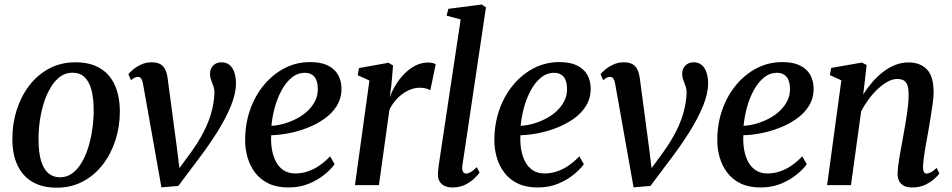

<svg xmlns="http://www.w3.org/2000/svg" viewBox="-20 -838 4311 869"><path d="M321.5 -556Q387 -556 431.5 -530Q476 -504 499 -454.2Q522 -404.5 522.5 -333.5Q522.5 -266.5 502.8 -204.5Q483 -142.5 445.8 -93.8Q408.5 -45 355.5 -16.8Q302.5 11.5 236.5 11.5Q172 11.5 127.2 -14.5Q82.5 -40.5 59.2 -89.8Q36 -139 36 -208.5Q35.5 -276.5 55.2 -339Q75 -401.5 112.2 -450.5Q149.5 -499.5 202.5 -527.8Q255.5 -556 321.5 -556ZM308 -509Q276 -509 251.2 -490.2Q226.5 -471.5 208 -440Q189.5 -408.5 177.5 -369Q165.5 -329.5 159.8 -287.5Q154 -245.5 154.5 -206Q154.5 -147.5 166 -109.8Q177.5 -72 199.2 -53.8Q221 -35.5 251.5 -35.5Q283 -35.5 307.8 -54Q332.5 -72.5 350.8 -104Q369 -135.5 380.8 -175Q392.5 -214.5 398.2 -256.2Q404 -298 404 -337Q404 -394 393.5 -432.2Q383 -470.5 361.8 -489.8Q340.5 -509 308 -509Z M627.5 -457.5Q624.5 -474 619.2 -482Q614 -490 604.5 -490Q595 -490 587.2 -485.2Q579.5 -480.5 573 -475L561 -502.5Q566.5 -509.5 581.2 -522.2Q596 -535 618 -545.5Q640 -556 666 -556Q691 -556 705.8 -547.5Q720.5 -539 728 -523Q735.5 -507 738.5 -485.5L778.5 -185.5L797 -38L765 -40L846.5 -151.5Q879.5 -197.5 902 -241.5Q924.5 -285.5 936.5 -328.5Q948.5 -371.5 950.5 -415Q951 -433 946 -447.5Q941 -462 935.8 -475.2Q930.5 -488.5 930.5 -503Q930.5 -527 945 -541.5Q959.5 -556 982 -556Q1005.5 -556 1020 -543Q1034.5 -530 1041.2 -508.2Q1048 -486.5 1048 -460.5Q1048 -415 1024.8 -358Q1001.5 -301 960.8 -236.5Q920 -172 866.5 -102.5L787 3.5L710.5 10L679.5 -165Z M1494.5 -95Q1480.5 -74.5 1451 -49.8Q1421.5 -25 1379.5 -7.2Q1337.5 10.5 1285.5 10.5Q1233 10.5 1195.5 -7.5Q1158 -25.5 1134.5 -56.8Q1111 -88 1100 -126.8Q1089 -165.5 1089.5 -207Q1090 -278.5 1112.2 -341.8Q1134.5 -405 1174.5 -453.2Q1214.5 -501.5 1267.8 -529.2Q1321 -557 1384 -557Q1432.5 -557 1463.5 -541.8Q1494.5 -526.5 1509.8 -499.8Q1525 -473 1525.5 -439.5Q1526 -394 1504.5 -359.2Q1483 -324.5 1447.5 -299.8Q1412 -275 1369.8 -258.8Q1327.5 -242.5 1284.8 -234.5Q1242 -226.5 1207.5 -226Q1205.5 -192.5 1210.8 -161.8Q1216 -131 1228.8 -106.5Q1241.5 -82 1263.2 -67.5Q1285 -53 1316.5 -53Q1347.5 -53 1375.5 -63Q1403.5 -73 1428.2 -90.5Q1453 -108 1474 -130.5ZM1360.5 -508.5Q1326.5 -508.5 1299.8 -486.2Q1273 -464 1253.8 -428Q1234.5 -392 1223.2 -350Q1212 -308 1208.5 -268.5Q1237 -270 1266.5 -278.5Q1296 -287 1323.5 -301.5Q1351 -316 1372.5 -336.2Q1394 -356.5 1406.5 -381.8Q1419 -407 1418.5 -436.5Q1418 -472.5 1403 -490.5Q1388 -508.5 1360.5 -508.5Z M1586.5 0 1652 -473.5 1599 -497.5 1605 -530 1738.5 -554 1759 -541.5 1751.5 -453.5 1744 -397.5Q1753.5 -424.5 1770 -452Q1786.5 -479.5 1809 -502.8Q1831.5 -526 1859 -540.5Q1886.5 -555 1917.5 -555Q1929 -555 1938.2 -552.8Q1947.5 -550.5 1952 -547L1927.5 -429Q1923 -433 1910.2 -437Q1897.5 -441 1879 -441Q1859.5 -441 1839.8 -433.5Q1820 -426 1801.5 -412.8Q1783 -399.5 1768 -381.2Q1753 -363 1742.5 -341L1695 0Z M2072.5 -87Q2070.5 -70 2075.2 -61.2Q2080 -52.5 2089 -52.5Q2098 -52.5 2109.2 -58.5Q2120.5 -64.5 2138 -81.5L2150.5 -56.5Q2143.5 -46.5 2127.2 -30.8Q2111 -15 2086 -2.2Q2061 10.5 2027 10.5Q2009 10.5 1994 4.2Q1979 -2 1970.2 -16Q1961.5 -30 1962 -52.5Q1962 -57 1962.8 -64Q1963.5 -71 1964.5 -78.5Q1965.5 -86 1966 -92L2065 -750L2001.5 -767L2009 -798L2160 -817.5L2179.5 -805Z M2622.5 -95Q2608.5 -74.5 2579 -49.8Q2549.5 -25 2507.5 -7.2Q2465.5 10.5 2413.5 10.5Q2361 10.5 2323.5 -7.5Q2286 -25.5 2262.5 -56.8Q2239 -88 2228 -126.8Q2217 -165.5 2217.5 -207Q2218 -278.5 2240.2 -341.8Q2262.5 -405 2302.5 -453.2Q2342.5 -501.5 2395.8 -529.2Q2449 -557 2512 -557Q2560.5 -557 2591.5 -541.8Q2622.5 -526.5 2637.8 -499.8Q2653 -473 2653.5 -439.5Q2654 -394 2632.5 -359.2Q2611 -324.5 2575.5 -299.8Q2540 -275 2497.8 -258.8Q2455.5 -242.5 2412.8 -234.5Q2370 -226.5 2335.5 -226Q2333.5 -192.5 2338.8 -161.8Q2344 -131 2356.8 -106.5Q2369.5 -82 2391.2 -67.5Q2413 -53 2444.5 -53Q2475.5 -53 2503.5 -63Q2531.5 -73 2556.2 -90.5Q2581 -108 2602 -130.5ZM2488.5 -508.5Q2454.5 -508.5 2427.8 -486.2Q2401 -464 2381.8 -428Q2362.5 -392 2351.2 -350Q2340 -308 2336.5 -268.5Q2365 -270 2394.5 -278.5Q2424 -287 2451.5 -301.5Q2479 -316 2500.5 -336.2Q2522 -356.5 2534.5 -381.8Q2547 -407 2546.5 -436.5Q2546 -472.5 2531 -490.5Q2516 -508.5 2488.5 -508.5Z M2764.5 -457.5Q2761.5 -474 2756.2 -482Q2751 -490 2741.5 -490Q2732 -490 2724.2 -485.2Q2716.5 -480.5 2710 -475L2698 -502.5Q2703.5 -509.5 2718.2 -522.2Q2733 -535 2755 -545.5Q2777 -556 2803 -556Q2828 -556 2842.8 -547.5Q2857.5 -539 2865 -523Q2872.5 -507 2875.5 -485.5L2915.5 -185.5L2934 -38L2902 -40L2983.5 -151.5Q3016.5 -197.5 3039 -241.5Q3061.5 -285.5 3073.5 -328.5Q3085.5 -371.5 3087.5 -415Q3088 -433 3083 -447.5Q3078 -462 3072.8 -475.2Q3067.5 -488.5 3067.5 -503Q3067.5 -527 3082 -541.5Q3096.5 -556 3119 -556Q3142.5 -556 3157 -543Q3171.5 -530 3178.2 -508.2Q3185 -486.5 3185 -460.5Q3185 -415 3161.8 -358Q3138.5 -301 3097.8 -236.5Q3057 -172 3003.5 -102.5L2924 3.5L2847.5 10L2816.5 -165Z M3631.5 -95Q3617.5 -74.5 3588 -49.8Q3558.5 -25 3516.5 -7.2Q3474.5 10.5 3422.5 10.5Q3370 10.5 3332.5 -7.5Q3295 -25.5 3271.5 -56.8Q3248 -88 3237 -126.8Q3226 -165.5 3226.5 -207Q3227 -278.5 3249.2 -341.8Q3271.5 -405 3311.5 -453.2Q3351.5 -501.5 3404.8 -529.2Q3458 -557 3521 -557Q3569.5 -557 3600.5 -541.8Q3631.5 -526.5 3646.8 -499.8Q3662 -473 3662.5 -439.5Q3663 -394 3641.5 -359.2Q3620 -324.5 3584.5 -299.8Q3549 -275 3506.8 -258.8Q3464.5 -242.5 3421.8 -234.5Q3379 -226.5 3344.5 -226Q3342.5 -192.5 3347.8 -161.8Q3353 -131 3365.8 -106.5Q3378.5 -82 3400.2 -67.5Q3422 -53 3453.5 -53Q3484.5 -53 3512.5 -63Q3540.5 -73 3565.2 -90.5Q3590 -108 3611 -130.5ZM3497.5 -508.5Q3463.5 -508.5 3436.8 -486.2Q3410 -464 3390.8 -428Q3371.5 -392 3360.2 -350Q3349 -308 3345.5 -268.5Q3374 -270 3403.5 -278.5Q3433 -287 3460.5 -301.5Q3488 -316 3509.5 -336.2Q3531 -356.5 3543.5 -381.8Q3556 -407 3555.5 -436.5Q3555 -472.5 3540 -490.5Q3525 -508.5 3497.5 -508.5Z M3887 -410.5Q3905.5 -440 3928.2 -466.2Q3951 -492.5 3977.2 -512.8Q4003.5 -533 4032.2 -544.2Q4061 -555.5 4091.5 -555.5Q4144.5 -555.5 4175 -524.2Q4205.5 -493 4205.5 -420Q4205.5 -399.5 4201.5 -369Q4197.5 -338.5 4191.8 -305.5Q4186 -272.5 4181.5 -244Q4177 -217.5 4171.5 -188Q4166 -158.5 4162.2 -131.2Q4158.5 -104 4157.5 -83.5Q4157.5 -67 4161.8 -59.8Q4166 -52.5 4173 -52.5Q4182.5 -52.5 4193.5 -58.2Q4204.5 -64 4219.5 -78L4231.5 -52.5Q4226 -44 4209.5 -29Q4193 -14 4167.8 -1.8Q4142.5 10.5 4109.5 10.5Q4085.5 10.5 4070.5 2.5Q4055.5 -5.5 4048.8 -20.2Q4042 -35 4042.5 -55.5Q4043 -68.5 4045.2 -88Q4047.5 -107.5 4051.5 -130.2Q4055.5 -153 4060 -176.5Q4064.5 -200 4068 -222Q4072 -244 4076.2 -268.2Q4080.5 -292.5 4084.2 -317.2Q4088 -342 4090.2 -365Q4092.5 -388 4092.5 -407.5Q4092.5 -435.5 4087.2 -451.5Q4082 -467.5 4070.5 -474Q4059 -480.5 4040 -480.5Q4020.5 -480.5 3998.5 -468.8Q3976.5 -457 3954.2 -436.5Q3932 -416 3912.2 -389.5Q3892.5 -363 3877.5 -334L3831.5 0H3723.5L3788 -474.5L3736 -498L3742 -530.5L3881.5 -555L3902.5 -543.5Z"/></svg>

Font: Merriweather 48pt Medium
Style: Italic
Weight: 500
Italic angle: -7.8°
Version: Version 2.101